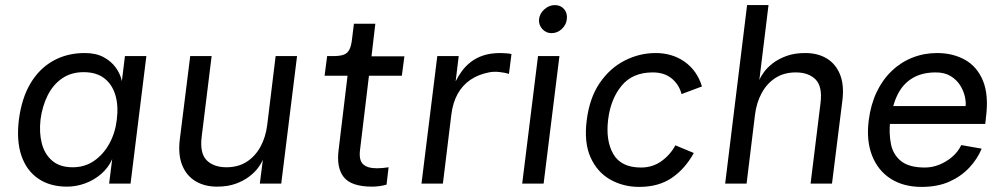

<svg xmlns="http://www.w3.org/2000/svg" viewBox="-20 -720 3939 753"><path d="M243 12Q176 12 130 -19.5Q84 -51 64 -109.5Q44 -168 54 -250Q65 -335 99.5 -393Q134 -451 188.5 -481.5Q243 -512 312 -512Q356 -512 386 -496Q416 -480 434 -455Q452 -430 458 -402L470 -500H554L492 0H408L420 -96Q405 -62 376.5 -37.5Q348 -13 313 -0.5Q278 12 243 12ZM265 -64Q313 -64 349.5 -89.5Q386 -115 409 -157Q432 -199 438 -250Q445 -305 432.5 -347Q420 -389 389 -413Q358 -437 308 -437Q259 -437 223.5 -412.5Q188 -388 167 -346Q146 -304 139 -252Q133 -200 144 -157.5Q155 -115 185 -89.5Q215 -64 265 -64Z M1145 -500 1083 0H999L1011 -94Q1006 -81 993 -63Q980 -45 958 -28Q936 -11 904.5 0.5Q873 12 831 12Q783 12 747.5 -9Q712 -30 695 -71Q678 -112 685 -172L726 -500H810L771 -184Q763 -119 790.5 -91.5Q818 -64 868 -64Q914 -64 947.5 -85.5Q981 -107 1001.5 -144.5Q1022 -182 1028 -230L1061 -500Z M1440 12Q1358 12 1328.5 -25Q1299 -62 1308 -132L1343 -423H1253L1263 -500H1286Q1313 -500 1328 -505.5Q1343 -511 1350.5 -526Q1358 -541 1361 -570L1368 -627H1452L1437 -499H1566L1556 -423H1427L1392 -132Q1387 -92 1404 -76Q1421 -60 1458 -60Q1468 -60 1480 -61Q1492 -62 1504 -64L1496 4Q1483 8 1467.5 10Q1452 12 1440 12Z M1633 0 1695 -500H1779L1767 -401Q1777 -421 1791 -440.5Q1805 -460 1826 -476.5Q1847 -493 1875.5 -502.5Q1904 -512 1943 -512Q1951 -512 1965 -511Q1979 -510 1986 -508L1976 -430Q1962 -435 1939 -437.5Q1916 -440 1897 -436Q1856 -428 1825 -407Q1794 -386 1775 -352Q1756 -318 1750 -270L1717 0Z M2143 -590Q2121 -590 2106.5 -606.5Q2092 -623 2094 -645Q2097 -668 2115.5 -684Q2134 -700 2156 -700Q2179 -700 2192.5 -684Q2206 -668 2203 -645Q2201 -623 2183.5 -606.5Q2166 -590 2143 -590ZM2028 0 2090 -500H2174L2112 0Z M2733 -381 2653 -351Q2643 -389 2614 -412.5Q2585 -436 2540 -436Q2461 -436 2418 -384Q2375 -332 2365 -251Q2355 -168 2385.5 -115.5Q2416 -63 2494 -63Q2539 -63 2573.5 -87.5Q2608 -112 2629 -150L2701 -120Q2667 -58 2615 -22.5Q2563 13 2487 13Q2424 13 2373 -16Q2322 -45 2296 -103Q2270 -161 2281 -248Q2292 -336 2332 -394.5Q2372 -453 2430 -482.5Q2488 -512 2551 -512Q2617 -512 2665.5 -477.5Q2714 -443 2733 -381Z M2824 0 2910 -700H2994L2958 -406Q2963 -419 2976 -437Q2989 -455 3011 -472Q3033 -489 3064.5 -500.5Q3096 -512 3138 -512Q3187 -512 3222 -491Q3257 -470 3274 -429Q3291 -388 3284 -328L3243 0H3159L3198 -316Q3206 -381 3178.5 -408.5Q3151 -436 3101 -436Q3055 -436 3021.5 -414.5Q2988 -393 2967.5 -355.5Q2947 -318 2941 -270L2908 0Z M3594 13Q3524 13 3474 -18.5Q3424 -50 3400.5 -109Q3377 -168 3387 -248Q3395 -310 3418 -358.5Q3441 -407 3477 -441.5Q3513 -476 3558.5 -494Q3604 -512 3655 -512Q3717 -512 3764.5 -485.5Q3812 -459 3835 -403.5Q3858 -348 3847 -261L3844 -234H3465L3474 -304H3767Q3769 -319 3764 -341.5Q3759 -364 3745.5 -385.5Q3732 -407 3708.5 -421.5Q3685 -436 3650 -436Q3596 -436 3558.5 -413.5Q3521 -391 3500 -348.5Q3479 -306 3471 -245Q3466 -198 3474 -156Q3482 -114 3513.5 -88.5Q3545 -63 3607 -63Q3636 -63 3663.5 -74Q3691 -85 3714 -104.5Q3737 -124 3750 -151L3830 -137Q3813 -96 3781 -62Q3749 -28 3703 -7.5Q3657 13 3594 13Z"/></svg>

Font: Inclusive Sans
Style: Italic
Weight: 400
Italic angle: -7°
Designer: Olivia King
Foundry: Olivia King
Version: Version 2.004